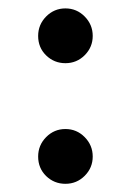

<svg xmlns="http://www.w3.org/2000/svg" viewBox="-20 -438 311 457"><path d="M70.8 -352.5Q70.8 -379.4 89.8 -398.7Q108.9 -418 135.7 -418Q162.6 -418 181.6 -398.7Q200.7 -379.4 200.7 -352.5Q200.7 -325.7 181.6 -306.6Q162.6 -287.6 135.7 -287.6Q108.9 -287.6 89.8 -306.2Q70.8 -324.7 70.8 -352.5ZM70.8 -65.4Q70.8 -92.3 89.8 -111.6Q108.9 -130.9 135.7 -130.9Q162.6 -130.9 181.6 -111.6Q200.7 -92.3 200.7 -65.4Q200.7 -38.6 181.6 -19.5Q162.6 -0.5 135.7 -0.5Q108.9 -0.5 89.8 -19Q70.8 -37.6 70.8 -65.4Z"/></svg>

Font: Vazirmatn FD
Style: Regular
Weight: 400
Designer: Saber Rastikerdar
Foundry: Saber Rastikerdar
Version: Version 33.001